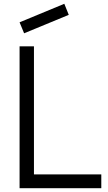

<svg xmlns="http://www.w3.org/2000/svg" viewBox="-20 -995 571 1015"><path d="M107.5 -819 83.5 -877 320 -975 343.5 -916.5ZM159.5 -750V-73H515.5V0H83.5V-750Z"/></svg>

Font: Russisch Sans
Style: Regular
Weight: 400
Designer: Michael Sharanda (font) & Cristiano Sobral (main changes)
Foundry: Michael Sharanda
Version: Version 2.00;October 25, 2020;FontCreator 13.0.0.2681 64-bit